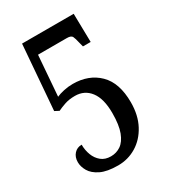

<svg xmlns="http://www.w3.org/2000/svg" viewBox="-178 -804 803 905"><g transform="rotate(-30 223.0 -352.0)"><path d="M195 10Q135 10 100.5 -7Q66 -24 51.5 -49Q37 -74 37 -98Q37 -126 53 -143.5Q69 -161 94 -161Q94 -131 104 -104.5Q114 -78 134.5 -61Q155 -44 187 -44Q217 -44 241 -60.5Q265 -77 279.5 -115Q294 -153 294 -218Q294 -296 263.5 -336Q233 -376 181 -376Q149 -376 124.5 -367.5Q100 -359 84 -351L61 -363L89 -714H370L373 -559H331L325 -582Q319 -609 313.5 -620Q308 -631 285 -631H128L111 -412Q126 -419 150.5 -424.5Q175 -430 200 -430Q287 -430 341 -377Q395 -324 395 -218Q395 -148 367.5 -96.5Q340 -45 294.5 -17.5Q249 10 195 10Z"/></g></svg>

Font: Noto Serif ExtraCondensed Medium
Style: Regular
Weight: 500
Width: 2
Designer: Monotype Design Team
Foundry: Monotype Imaging Inc.
Version: Version 2.015